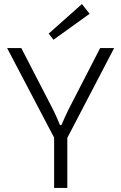

<svg xmlns="http://www.w3.org/2000/svg" viewBox="-20 -927 599 947"><path d="M244 -731 220 -761 384 -907 422 -859ZM312 -247V0H247V-248L15 -690H85L243 -384Q256 -358 276 -310H283Q296 -341 316 -383L474 -690H543Z"/></svg>

Font: Exo 2.0 Light
Style: Regular
Weight: 300
Designer: Natanael Gama
Version: Version 1.001;PS 001.001;hotconv 1.0.70;makeotf.lib2.5.58329